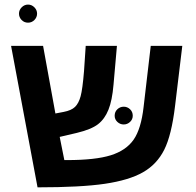

<svg xmlns="http://www.w3.org/2000/svg" viewBox="-20 -804 845 829"><path d="M350.1 -606H484.9L470.2 -439Q464.4 -370.1 448.2 -330.1Q432.1 -290 403.1 -267.6Q374 -245.1 311 -230L237.8 -212.9L257.8 -112.8H269.5Q391.6 -112.8 458 -133.5Q524.4 -154.3 556.9 -200.9Q589.4 -247.6 600.1 -342.8L630.9 -606H767.1L735.8 -346.2Q720.7 -220.2 689 -157.2Q657.2 -94.2 597.2 -60.1Q537.1 -25.9 433.1 -10.5Q329.1 4.9 142.1 4.9L27.8 -606H166L219.2 -314L254.9 -320.8Q288.1 -327.1 304 -342.5Q319.8 -357.9 328.1 -388.4Q336.4 -418.9 342.8 -497.1ZM475.1 -304.2Q475.1 -321.3 486.8 -332.3Q498.5 -343.3 514.2 -343.3Q529.8 -343.3 541.5 -332.3Q553.2 -321.3 553.2 -304.2Q553.2 -288.6 541.5 -277.6Q529.8 -266.6 514.2 -266.6Q498.5 -266.6 486.8 -277.6Q475.1 -288.6 475.1 -304.2ZM62 -745.1Q62 -760.7 73.7 -772.5Q85.4 -784.2 101.1 -784.2Q116.7 -784.2 128.4 -772.5Q140.1 -760.7 140.1 -745.1Q140.1 -729.5 128.7 -717.8Q117.2 -706.1 101.1 -706.1Q84.5 -706.1 73.2 -717.8Q62 -729.5 62 -745.1Z"/></svg>

Font: Liberation Sans
Style: Bold
Weight: 700
Designer: Steve Matteson
Foundry: Ascender Corporation
Version: Version 2.1.5